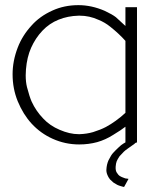

<svg xmlns="http://www.w3.org/2000/svg" viewBox="-20 -554 586 747"><path d="M468 -526H513V0Q510 1 507 2Q501 8 497 10Q492 13 480 22Q467 31 462 36Q449 50 445 54Q437 66 434 73.5Q431 81 430 94Q429 109 434 117Q440 127 446.5 131Q453 135 462 138Q468 141 475 141L480 142L463 173Q460 173 460 173Q457 172 449.5 170Q442 168 436 165Q424 158 421 156Q410 146 408 144Q401 135 398 127Q393 115 394 105Q395 86 402 70Q413 48 420 41Q431 29 442 19Q451 10 461 4L468 0V-61Q453 -49 420 -29Q390 -10 358 -1Q325 8 288 8Q234 8 185 -14Q138 -35 103 -73Q70 -109 49 -160Q29 -209 29 -265Q29 -317 49 -369Q67 -416 103 -455Q135 -491 184 -513Q230 -534 285 -534Q336 -534 387 -512Q417 -498 431 -487Q464 -457 468 -453ZM392 -60Q431 -81 468 -115V-395Q443 -423 409 -450Q388 -467 363 -477Q328 -493 290 -493Q288 -493 286 -493Q244 -492 208 -477.5Q172 -463 145 -434.5Q118 -406 101 -368Q85 -332 81 -284Q80 -272 80 -261Q80 -235 85 -215Q95 -177 103 -159Q120 -122 148 -93Q174 -65 212 -49Q251 -32 286 -32Q288 -32 290 -32Q318 -33 342 -40Q371 -49 392 -60Z"/></svg>

Font: Oxford Sans
Style: Regular
Weight: 300
Designer: Matt McInerney, Pablo Impallari, Rodrigo Fuenzalida
Foundry: Matt McInerney, Pablo Impallari, Rodrigo Fuenzalida
Version: Version 3.000g; ttfautohint (v1.5) -l 8 -r 28 -G 28 -x 14 -D